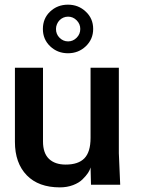

<svg xmlns="http://www.w3.org/2000/svg" viewBox="-20 -791 619 822"><path d="M236.3 11.2Q145 11.2 94.7 -40.5Q43.9 -92.8 43.9 -183.6V-501H164.1V-185.5Q164.1 -135.3 189.7 -110.8Q215.3 -86.4 261.2 -86.4Q315.4 -86.4 341.6 -113.5Q367.7 -140.6 367.7 -200.7V-501H488.8V-134.8L494.6 0H369.6L367.7 -74.2Q365.2 -63.5 356.7 -50.5Q348.1 -37.6 333 -22.9Q318.4 -8.3 292.7 1.5Q267.1 11.2 236.3 11.2ZM271 -563Q226.1 -563 194.8 -592.8Q163.6 -622.6 163.6 -667Q163.6 -711.9 194.3 -741.2Q225.6 -771 271 -771Q315.9 -771 347.2 -741.2Q378.9 -711.9 378.9 -667Q378.9 -623 347.2 -592.8Q315.9 -563 271 -563ZM271.5 -613.8Q292.5 -613.8 308.1 -629.4Q323.7 -645 323.7 -667Q323.7 -688.5 308.1 -704.1Q292.5 -719.7 271.5 -719.7Q260.7 -719.7 251.2 -715.6Q241.7 -711.4 234.9 -704.3Q228 -697.3 223.9 -687.5Q219.7 -677.7 219.7 -667Q219.7 -644.5 234.9 -629.4Q250.5 -613.8 271.5 -613.8Z"/></svg>

Font: Ride
Style: Bold
Weight: 700
Version: Version 3.000